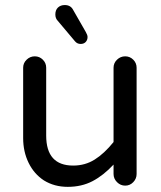

<svg xmlns="http://www.w3.org/2000/svg" viewBox="-20 -726 635 757"><path d="M153.3 -14.6Q114.3 -40 92.8 -84Q71.3 -127.9 71.3 -181.6V-459Q71.3 -477.5 85 -490.7Q98.6 -503.9 117.2 -503.9Q135.7 -503.9 148.9 -490.7Q162.1 -477.5 162.1 -459V-191.4Q162.1 -73.2 268.6 -73.2Q315.4 -73.2 353 -96.7Q390.6 -120.1 427.7 -166V-459Q427.7 -477.5 441.4 -490.7Q455.1 -503.9 473.6 -503.9Q492.2 -503.9 505.4 -490.7Q518.6 -477.5 518.6 -459V-40Q518.6 -21.5 505.4 -7.8Q492.2 5.9 473.6 5.9Q455.1 5.9 441.4 -7.8Q427.7 -21.5 427.7 -40V-77.1Q387.7 -34.2 344.7 -11.7Q301.8 10.7 247.1 10.7Q194.3 10.7 153.3 -14.6ZM235.4 -706.1Q258.8 -706.1 268.6 -686.5L318.4 -599.6Q325.2 -587.9 325.2 -580.1Q325.2 -568.4 317.9 -560.5Q310.5 -552.7 297.9 -552.7Q284.2 -552.7 275.4 -563.5L208 -643.6Q198.2 -653.3 198.2 -668.9Q198.2 -686.5 208.5 -696.3Q218.8 -706.1 235.4 -706.1Z"/></svg>

Font: jf-openhuninn-2.0
Style: Regular
Weight: 400
Designer: [Kosugi Maru]
Designed by MOTOYA      

[Varela Round]
Joe Prince (Latin component); Avraham Cornfeld (Hebrew component)
Foundry: justfont CO.,LTD.
Version: 2.0